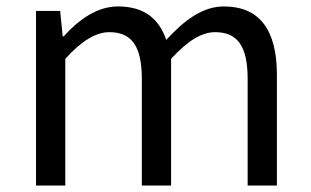

<svg xmlns="http://www.w3.org/2000/svg" viewBox="-20 -577 966 597"><path d="M92 0H183V-394C233 -450 279 -477 320 -477C389 -477 421 -434 421 -332V0H512V-394C563 -450 607 -477 649 -477C718 -477 750 -434 750 -332V0H841V-344C841 -483 788 -557 676 -557C610 -557 553 -514 497 -453C475 -517 430 -557 347 -557C282 -557 225 -516 178 -464H175L167 -543H92Z"/></svg>

Font: Source Han Sans KR Regular
Style: Regular
Weight: 400
Designer: Ryoko NISHIZUKA (kana & ideographs); Paul D. Hunt (Latin, Greek & Cyrillic); Wenlong ZHANG (bopomofo); Sandoll Communica
Foundry: Adobe Systems Incorporated
Version: Version 1.004;PS 1.004;hotconv 1.0.82;makeotf.lib2.5.63406